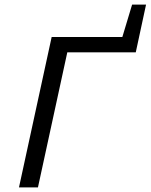

<svg xmlns="http://www.w3.org/2000/svg" viewBox="-20 -820 659 840"><path d="M63 0 206 -658H289L146 0ZM230 -591 245 -658H568L574 -591ZM505 -624 558 -800H619L574 -591Z"/></svg>

Font: Ysabeau Office Medium
Style: Italic
Weight: 500
Italic angle: -12°
Designer: Christian Thalmann (Catharsis Fonts)
Version: Version 2.001;gftools[0.9.30]; featfreeze: tnum,lnum,ss02